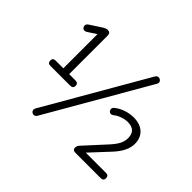

<svg xmlns="http://www.w3.org/2000/svg" viewBox="-155 -971 1236 1236"><g transform="rotate(45 463.5 -352.5)"><path d="M118 -282Q93 -282 93 -306Q93 -330 118 -330H188V-641L130 -603Q113 -593 102 -600Q91 -607 90 -620.5Q89 -634 104 -644L184 -696Q192 -701 199.5 -704Q207 -707 216 -707Q241 -707 241 -680V-330H298Q324 -330 324 -306Q324 -282 298 -282ZM287 3Q278 18 264.5 17.5Q251 17 243.5 5.5Q236 -6 245 -22L641 -708Q650 -724 664 -723Q678 -722 685.5 -710.5Q693 -699 683 -683ZM629 0Q602 0 602 -22Q602 -39 616 -53L744 -193Q775 -227 788 -253Q801 -279 801 -307Q801 -379 726 -379Q702 -379 676 -370Q650 -361 630 -345Q615 -334 603.5 -340Q592 -346 590 -359.5Q588 -373 602 -383Q628 -404 663 -415.5Q698 -427 732 -427Q791 -427 824.5 -396Q858 -365 858 -311Q858 -246 792 -175L674 -48H858Q883 -48 883 -24Q883 0 858 0Z"/></g></svg>

Font: Nunito Light
Style: Regular
Weight: 300
Designer: Vernon Adams
Foundry: Vernon Adams
Version: Version 3.601; ttfautohint (v1.8.2.53-6de2)